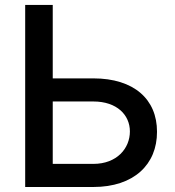

<svg xmlns="http://www.w3.org/2000/svg" viewBox="-20 -747 701 767"><path d="M353 -433.9H190.7V-727.3H80.6V0H353C514.9 0 607.6 -90.2 607.2 -220.5C607.6 -350.5 514.9 -433.9 353 -433.9ZM190.7 -92.3V-341.6H353C447.1 -341.6 498.9 -287.6 498.9 -221.9C498.9 -154.5 447.1 -92.3 353 -92.3Z"/></svg>

Font: Magic Ui Pro Medium
Style: Regular
Weight: 500
Designer: Stefan Endress, Andreas Faust
Version: Version 1.000;FEAKit 1.0